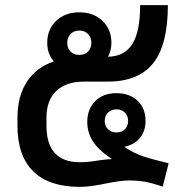

<svg xmlns="http://www.w3.org/2000/svg" viewBox="-20 -720 682 748"><path d="M637 -84 614 7Q569 -8 541.5 -12.5Q514 -17 481 -17Q452 -17 392 -5Q368 0 341.5 4Q315 8 291 8Q171 8 109.5 -52.5Q48 -113 48 -231V-261Q48 -345 84.5 -401Q121 -457 190 -481Q164 -510 164 -553Q164 -606 199 -639Q234 -672 289 -672Q344 -672 379 -639Q414 -606 414 -553Q414 -523 401 -499Q465 -500 495.5 -548.5Q526 -597 526 -700H634Q634 -546 577 -474Q520 -402 399 -402H307Q237 -402 199 -365.5Q161 -329 161 -261V-231Q161 -88 291 -88Q315 -88 337 -91Q359 -94 364 -95Q372 -96 387.5 -98Q403 -100 415 -100V-101Q363 -136 341.5 -170Q320 -204 320 -245Q320 -295 351 -326Q382 -357 433 -357Q485 -357 516 -327.5Q547 -298 547 -249Q547 -209 525 -182.5Q503 -156 464 -148Q501 -123 539 -110.5Q577 -98 637 -84ZM242 -553Q242 -532 255 -519Q268 -506 289 -506Q310 -506 323 -519Q336 -532 336 -553Q336 -574 323 -587.5Q310 -601 289 -601Q268 -601 255 -587.5Q242 -574 242 -553ZM388 -249Q388 -229 401 -216.5Q414 -204 434 -204Q454 -204 466.5 -216.5Q479 -229 479 -249Q479 -269 466.5 -281.5Q454 -294 434 -294Q414 -294 401 -281.5Q388 -269 388 -249Z"/></svg>

Font: Bai Jamjuree SemiBold
Style: Regular
Weight: 600
Version: Version 1.000; ttfautohint (v1.6)